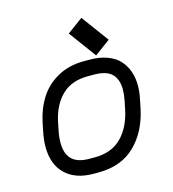

<svg xmlns="http://www.w3.org/2000/svg" viewBox="-108 -802 816 904"><g transform="rotate(-15 300.0 -350.0)"><path d="M357.4 -438.5H329.6Q249 -438.5 201.9 -392.1Q154.8 -345.7 138.2 -266.6L130.4 -227.5Q124 -197.3 124 -168.9Q124 -114.7 151.4 -87.9Q178.7 -61 236.8 -61H261.7Q344.7 -61 393.1 -109.9Q441.4 -158.7 458.5 -241.7L466.8 -281.7Q472.7 -311.5 472.7 -335.9Q472.7 -385.3 446.3 -411.9Q419.9 -438.5 357.4 -438.5ZM545.9 -335.9Q545.9 -305.2 538.1 -267.1L529.8 -227.1Q507.3 -119.1 439.7 -53.5Q372.1 12.2 261.7 12.2H236.8Q149.4 12.2 100.1 -35.2Q50.8 -82.5 50.8 -168.9Q50.8 -203.1 59.1 -242.2L66.9 -281.2Q81.1 -349.1 113.8 -399.9Q146.5 -450.7 201.9 -481.2Q257.3 -511.7 329.6 -511.7H357.4Q405.8 -511.7 442.9 -498Q480 -484.4 502 -460.2Q523.9 -436 534.9 -404.8Q545.9 -373.5 545.9 -335.9ZM468.8 -579.1 392.6 -522.9 294.9 -655.8 371.1 -711.9Z"/></g></svg>

Font: Anka/Coder
Style: Italic
Weight: 400
Italic angle: -12°
Monospace: yes
Version: Version 001.100